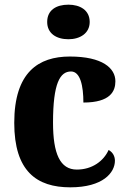

<svg xmlns="http://www.w3.org/2000/svg" viewBox="-20 -792 547 822"><path d="M273 -624C322 -624 364 -649 364 -698C364 -749 322 -772 273 -772C221 -772 182 -749 182 -698C182 -649 221 -624 273 -624ZM281 10C421 10 472 -53 472 -104C472 -123 463 -140 445 -150C424 -103 375 -66 309 -66C237 -66 207 -134 207 -267C207 -436 237 -486 284 -486C324 -486 337 -424 337 -353C453 -353 474 -402 474 -444C474 -500 419 -550 279 -550C145 -550 41 -483 41 -266C41 -59 137 10 281 10Z"/></svg>

Font: Noto Serif Tamil SemiCondensed ExtraBold
Style: Regular
Weight: 800
Width: 4
Designer: Indian Type Foundry, Tom Grace, and the Monotype Design Team
Foundry: Monotype Imaging Inc.
Version: Version 2.004